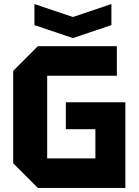

<svg xmlns="http://www.w3.org/2000/svg" viewBox="-20 -928 684 948"><path d="M45 -122V-578L167 -700H557V-554H213V-146H451V-290H305V-423H599V0H167ZM530 -908V-804L340 -740L150 -804V-908L340 -844Z"/></svg>

Font: Tektur
Style: Bold
Weight: 700
Designer: Adam Jagosz
Foundry: Adam Jagosz
Version: Version 1.005;gftools[0.9.30]